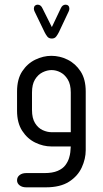

<svg xmlns="http://www.w3.org/2000/svg" viewBox="-20 -627 443 822"><path d="M202 -511 240 -591Q247 -607 261 -607Q268 -607 272.5 -602.5Q277 -598 277 -590Q277 -584 274 -578L232 -489Q227 -479 220.5 -470.5Q214 -462 202 -462Q189 -462 182.5 -470.5Q176 -479 171 -489L128 -578Q125 -584 125 -590Q125 -598 129.5 -602.5Q134 -607 141 -607Q155 -607 162 -591ZM283 0H200Q165 0 131 -16.5Q97 -33 75 -67Q53 -101 53 -153V-235Q53 -288 75 -321.5Q97 -355 131 -371.5Q165 -388 200 -388Q236 -388 269.5 -371.5Q303 -355 325 -321.5Q347 -288 347 -235V16Q347 53 330 90Q313 127 275.5 151Q238 175 176 175H92Q75 175 64 166.5Q53 158 53 145Q53 131 64 122.5Q75 114 92 114H170Q205 114 227 104.5Q249 95 260 80Q271 65 275.5 50Q280 35 281 25ZM283 -61V-231Q283 -266 270 -287Q257 -308 238.5 -317.5Q220 -327 201 -327Q182 -327 162.5 -317.5Q143 -308 130 -287Q117 -266 117 -231V-156Q117 -121 130 -100Q143 -79 162.5 -70Q182 -61 201 -61Z"/></svg>

Font: Beiruti
Style: Regular
Weight: 400
Designer: Arlette Boutros
Foundry: Boutros
Version: Version 1.41